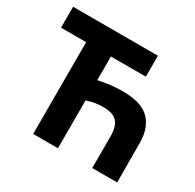

<svg xmlns="http://www.w3.org/2000/svg" viewBox="-152 -866 1049 1033"><g transform="rotate(30 372.0 -350.0)"><path d="M546 -570H329V-423Q360 -430 398 -435Q436 -440 478 -440Q528 -440 568.5 -430Q609 -420 637 -396.5Q665 -373 680.5 -335Q696 -297 696 -242L697 0H542V-197Q542 -256 517.5 -285Q493 -314 428 -314Q404 -314 379.5 -310Q355 -306 329 -297V0H175V-570H19V-700H546Z"/></g></svg>

Font: Tilda Sans Extra Bold
Style: Regular
Weight: 800
Designer: ParaType Ltd
Foundry: ParaType Ltd
Version: Version 1.009